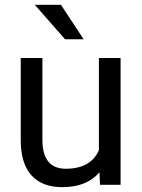

<svg xmlns="http://www.w3.org/2000/svg" viewBox="-20 -770 591 800"><path d="M394.5 -52.2Q341.8 9.8 239.7 9.8Q155.3 9.8 111.1 -39.3Q66.9 -88.4 66.4 -184.6V-528.3H156.7V-187Q156.7 -66.9 254.4 -66.9Q357.9 -66.9 392.1 -144V-528.3H482.4V0H396.5ZM328.6 -606.4H251L125 -750H233.9Z"/></svg>

Font: Roboto
Style: Regular
Weight: 400
Designer: Google
Version: Version 2.001047; 2015